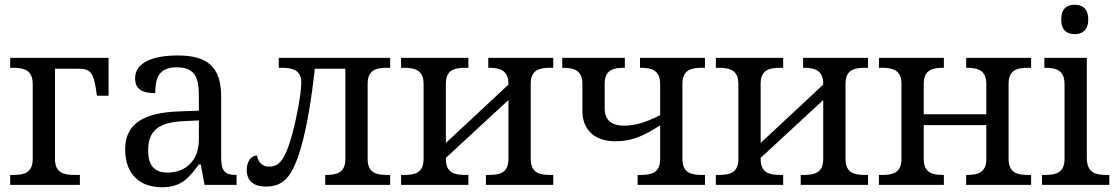

<svg xmlns="http://www.w3.org/2000/svg" viewBox="-20 -780 4713 810"><path d="M23 0H317V-42H294C250 -42 212 -50 212 -109V-490H314C360 -490 374 -472 384 -409L389 -376H438V-536H23V-494H36C80 -494 118 -485 118 -426V-109C118 -50 80 -42 36 -42H23Z M663 10C746 10 777 -30 819 -86H827L843 0H978V-42H975C930 -42 913 -58 913 -114V-373C913 -500 852 -546 730 -546C631 -546 550 -519 550 -450C550 -404 579 -387 635 -387C635 -450 649 -496 726 -496C808 -496 819 -445 819 -373V-313L736 -310C583 -305 508 -256 508 -150C508 -41 574 10 663 10ZM686 -52C631 -52 605 -83 605 -145C605 -223 642 -264 755 -269L819 -272V-191C819 -106 767 -52 686 -52Z M1101 7C1176 7 1213 -33 1249 -155C1275 -244 1295 -367 1308 -490H1437V-109C1437 -50 1399 -42 1355 -42H1352V0H1626V-42H1613C1569 -42 1531 -50 1531 -109V-427C1531 -486 1569 -494 1613 -494H1626V-536H1156V-494H1169C1213 -494 1251 -485 1251 -432C1251 -382 1229 -273 1214 -218C1180 -92 1151 -77 1114 -77C1081 -77 1065 -106 1065 -124C1038 -124 1021 -97 1021 -63C1021 -19 1048 7 1101 7Z M1672 0H1956V-42H1943C1899 -42 1861 -50 1861 -109V-114L2125 -358V-109C2125 -50 2087 -42 2043 -42H2030V0H2314V-42H2301C2257 -42 2219 -50 2219 -109V-427C2219 -486 2257 -494 2301 -494H2314V-536H2040V-494H2043C2087 -494 2125 -485 2125 -426V-423L1861 -177V-427C1861 -486 1899 -494 1943 -494H1956V-536H1672V-494H1685C1729 -494 1767 -485 1767 -426V-109C1767 -50 1729 -42 1685 -42H1672Z M2670 0H2954V-42H2941C2897 -42 2859 -50 2859 -109V-427C2859 -486 2897 -494 2941 -494H2954V-536H2680V-494H2683C2727 -494 2765 -485 2765 -426V-294C2702 -263 2662 -250 2611 -250C2558 -250 2531 -276 2531 -322V-427C2531 -486 2569 -494 2613 -494H2616V-536H2352V-494H2355C2399 -494 2437 -485 2437 -426V-312C2437 -234 2487 -184 2576 -184C2652 -184 2701 -211 2765 -251V-109C2765 -50 2727 -42 2683 -42H2670Z M3000 0H3284V-42H3271C3227 -42 3189 -50 3189 -109V-114L3453 -358V-109C3453 -50 3415 -42 3371 -42H3358V0H3642V-42H3629C3585 -42 3547 -50 3547 -109V-427C3547 -486 3585 -494 3629 -494H3642V-536H3368V-494H3371C3415 -494 3453 -485 3453 -426V-423L3189 -177V-427C3189 -486 3227 -494 3271 -494H3284V-536H3000V-494H3013C3057 -494 3095 -485 3095 -426V-109C3095 -50 3057 -42 3013 -42H3000Z M3688 0H3962V-42H3959C3915 -42 3877 -50 3877 -109V-252H4141V-109C4141 -50 4103 -42 4059 -42H4056V0H4330V-42H4317C4273 -42 4235 -50 4235 -109V-427C4235 -486 4273 -494 4317 -494H4330V-536H4056V-494H4059C4103 -494 4141 -485 4141 -426V-298H3877V-427C3877 -486 3915 -494 3959 -494H3962V-536H3688V-494H3701C3745 -494 3783 -485 3783 -426V-109C3783 -50 3745 -42 3701 -42H3688Z M4514 -636C4545 -636 4571 -652 4571 -698C4571 -745 4545 -760 4514 -760C4482 -760 4457 -745 4457 -698C4457 -652 4482 -636 4514 -636ZM4376 0H4660V-42H4647C4602 -42 4565 -51 4565 -114V-536H4386V-494H4389C4433 -494 4471 -485 4471 -426V-109C4471 -50 4433 -42 4389 -42H4376Z"/></svg>

Font: Noto Serif Thai
Style: Regular
Weight: 400
Designer: Monotype Design Team
Foundry: Monotype Imaging Inc.
Version: Version 1.901